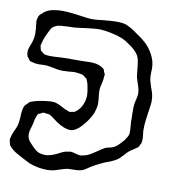

<svg xmlns="http://www.w3.org/2000/svg" viewBox="-78 -657 690 768"><g transform="rotate(10 266.5 -273.5)"><path d="M508 -108 499 -102Q493 -97 486 -93Q479 -89 472 -83Q466 -78 456 -66Q441 -51 441 -51Q426 -38 394 -27Q378 -21 371 -17Q351 -8 337 1Q313 17 307 20Q294 26 266 26Q250 26 242 27Q232 29 214 35Q192 43 179 44Q174 45 162 45Q128 45 92 32Q80 26 71 21.5Q62 17 55 13Q52 11 38.5 4Q25 -3 16 -11Q6 -19 1 -27L-1 -35Q-4 -47 -4 -48Q-4 -52 -2 -58Q0 -69 7 -84Q14 -99 17 -108Q21 -122 22 -138.5Q23 -155 23 -159Q25 -183 31 -192Q34 -197 39 -200L46 -208Q50 -211 53.5 -212Q57 -213 59 -214Q80 -222 119 -226Q125 -227 136 -227Q148 -227 153 -225Q161 -223 180 -213Q194 -205 202 -203Q204 -202 207 -200.5Q210 -199 212 -199Q215 -199 218 -200Q221 -201 224 -201L233 -203L243 -211Q256 -223 263 -241Q270 -259 270 -277Q270 -288 266 -308Q264 -322 259 -334Q258 -335 257.5 -337Q257 -339 256 -341Q255 -343 249 -346Q242 -353 238 -354Q235 -355 231 -356Q227 -357 225 -357Q211 -359 205 -359Q197 -359 179 -357L155 -356Q139 -356 119 -361Q91 -366 85 -366L58 -365Q43 -365 31 -369Q29 -370 25.5 -370.5Q22 -371 21 -372Q19 -373 16 -379Q9 -386 8 -389Q5 -397 5 -410Q6 -419 11 -431.5Q16 -444 18 -451Q23 -468 23 -482L22 -503Q20 -515 20 -523Q18 -531 19 -537Q19 -540 20 -543Q21 -546 22 -548Q22 -549 22.5 -551.5Q23 -554 25 -557Q28 -562 33 -565Q52 -586 87 -590Q97 -592 117 -592Q133 -592 167 -588L189 -585Q225 -579 242 -580Q255 -580 276 -583Q312 -587 336 -587Q371 -587 385 -577Q401 -570 425 -552Q445 -539 458 -527Q474 -513 486.5 -493Q499 -473 504 -453Q507 -440 507 -427Q507 -420 506.5 -410.5Q506 -401 507 -389Q508 -379 512 -367.5Q516 -356 517 -351Q528 -324 528 -305Q529 -297 527.5 -285Q526 -273 525 -267Q519 -227 517 -207Q516 -197 516 -176Q516 -171 517.5 -161.5Q519 -152 519 -144Q519 -131 517 -125ZM461 -253Q461 -267 462 -274Q463 -282 466.5 -295.5Q470 -309 470 -317Q470 -330 466 -343.5Q462 -357 461 -359L454 -381Q452 -392 450 -414Q449 -427 447 -441Q445 -455 440 -466Q428 -489 394 -510Q374 -526 335.5 -535.5Q297 -545 268 -545Q258 -545 216 -540Q190 -536 177 -535Q168 -534 148 -534L119 -532L105 -530Q94 -526 85 -519Q85 -519 79 -510Q75 -503 70 -492Q65 -481 62 -474Q58 -464 55 -451Q52 -442 52 -441Q52 -439 55 -427Q56 -426 56 -424Q56 -422 57 -421Q58 -419 59 -419Q60 -419 61 -418Q63 -416 67 -412.5Q71 -409 74 -408L85 -406Q96 -405 105 -405.5Q114 -406 120 -406Q138 -408 180 -408H219L258 -409Q271 -409 277 -408Q294 -406 307 -398Q309 -396 311.5 -395Q314 -394 316 -392Q319 -388 321 -379L325 -372L324 -361Q324 -352 320 -334Q315 -317 315 -303Q315 -294 317 -278Q319 -260 319 -252Q319 -235 310 -210Q298 -183 274 -156Q250 -129 229 -128Q202 -128 169 -151Q164 -154 153.5 -162.5Q143 -171 134 -175Q130 -176 122 -176Q116 -178 111 -178Q107 -177 102.5 -174.5Q98 -172 96 -171L90 -169L86 -161Q80 -148 79 -136Q78 -131 74 -116Q67 -97 67 -82Q67 -72 71 -64Q74 -57 81 -50Q88 -43 90 -40Q93 -37 102 -28.5Q111 -20 119 -17Q121 -16 124.5 -15Q128 -14 130 -14Q140 -12 144 -12Q161 -12 183 -21Q189 -23 203.5 -31Q218 -39 228 -40Q243 -43 244 -43Q250 -43 264 -39Q278 -35 286 -35Q289 -35 297 -37Q309 -39 321 -45.5Q333 -52 344 -60Q358 -70 365 -74Q369 -77 375 -80Q381 -83 384 -84Q389 -85 394.5 -86Q400 -87 405 -89Q418 -94 427 -102.5Q436 -111 449 -126Q461 -143 463 -151Q464 -155 464 -163Q464 -174 462 -196Q461 -204 461.5 -213.5Q462 -223 461 -233Z"/></g></svg>

Font: Rubik-Burned
Style: Regular
Weight: 400
Designer: NaN (generative design), Hubert & Fischer (Rubik source font outlines)
Foundry: NaN, Hubert & Fischer
Version: Version 1.000